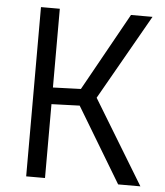

<svg xmlns="http://www.w3.org/2000/svg" viewBox="-51 -737 670 782"><g transform="rotate(5 284.5 -346.0)"><path d="M162 0H85V-692H162V-370L276 -374L453 -692H541L343 -344L552 0H461L277 -306L162 -302Z"/></g></svg>

Font: Titillium Web
Style: Regular
Weight: 400
Version: Version 1.002;PS 57.000;hotconv 1.0.70;makeotf.lib2.5.55311